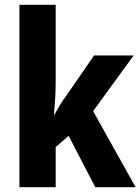

<svg xmlns="http://www.w3.org/2000/svg" viewBox="-20 -780 585 800"><path d="M212 -440V-760H61V0H212V-167L266 -214L377 0H545L368 -317L537 -549H372L256 -381C238 -358 224 -333 207 -302H205C209 -348 212 -392 212 -440Z"/></svg>

Font: Noto Sans Gurmukhi Condensed ExtraBold
Style: Regular
Weight: 800
Width: 3
Designer: Jelle Bosma - Monotype Design Team
Foundry: Monotype Imaging Inc.
Version: Version 2.004